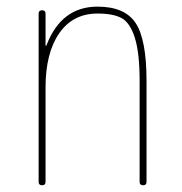

<svg xmlns="http://www.w3.org/2000/svg" viewBox="-20 -550 540 570"><path d="M94.7 -9.8V-509.8Q94.7 -519.5 105 -519.5Q115.2 -519.5 115.2 -509.8V-415Q115.2 -414.1 116.2 -414.1Q118.2 -414.1 118.2 -416Q162.1 -530.3 269.5 -530.3Q350.6 -530.3 382.8 -481.4Q415 -432.6 415 -309.6V-9.8Q415 0 404.8 0Q394.5 0 394.5 -9.8V-309.6Q394.5 -392.6 380.4 -437.5Q366.2 -482.4 341.3 -496.1Q316.4 -509.8 269.5 -509.8Q196.3 -509.8 155.8 -451.2Q115.2 -392.6 115.2 -290V-9.8Q115.2 0 105 0Q94.7 0 94.7 -9.8Z"/></svg>

Font: Rounded-L Mgen+ 2m thin
Style: Regular
Weight: 100
Designer: [Source Han Sans]
Ryoko NISHIZUKA  (kana & ideographs); Paul D. Hunt (Latin, Greek & Cyrillic); Wenlong ZHANG  (bopomofo
Version: Version 1.059.20150602